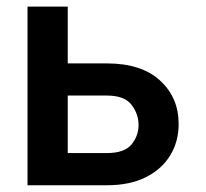

<svg xmlns="http://www.w3.org/2000/svg" viewBox="-20 -548 610 568"><path d="M508.5 -181.1Q508.5 -129.6 483.7 -88.6Q458.8 -47.6 411.6 -23.8Q364.3 0 296.5 0H61.4V-528.4H180.4V-360.4H296.5Q398.1 -360.4 453.3 -310Q508.5 -259.6 508.5 -181.1ZM180.4 -95.2H296.5Q348 -95.2 369 -120.6Q389.9 -146 389.9 -178.3Q389.9 -210.9 369 -238.1Q348 -265.3 296.5 -265.3H180.4Z"/></svg>

Font: Interface Medium
Style: Regular
Weight: 500
Designer: Rasmus Andersson
Foundry: rsms
Version: Version 1.8